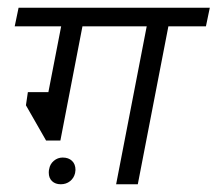

<svg xmlns="http://www.w3.org/2000/svg" viewBox="-20 -476 562 496"><path d="M336 0H280L359 -408H193L136 -113H99L47 -204L52 -238H105L138 -408H18L28 -456H522L512 -408H415ZM175 -37 174 -29Q171 -16 161 -8Q151 0 137 0Q123 0 114.5 -8Q106 -16 106 -30Q106 -36 107 -39Q109 -52 119 -60.5Q129 -69 142 -69Q157 -69 166 -60.5Q175 -52 175 -37Z"/></svg>

Font: Cambay Devanagari
Style: Italic
Weight: 400
Italic angle: -11°
Designer: Pooja Saxena
Foundry: Pooja Saxena
Version: Version 1.018;PS 001.018;hotconv 1.0.70;makeotf.lib2.5.58329